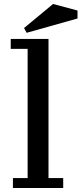

<svg xmlns="http://www.w3.org/2000/svg" viewBox="-20 -946 410 966"><path d="M298 0H45V-50H119V-700H34V-750H224V-50H298ZM247 -926 370 -893V-853L114 -781L101 -805Z"/></svg>

Font: PT Serif Caption
Style: Regular
Weight: 400
Designer: A.Korolkova, O.Umpeleva, V.Yefimov
Foundry: ParaType Ltd
Version: Version 1.000W OFL